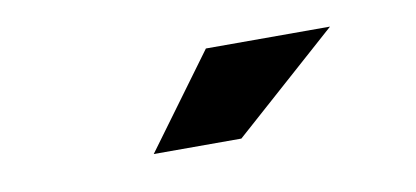

<svg xmlns="http://www.w3.org/2000/svg" viewBox="-30 -784 561 259"><g transform="rotate(-10 250.0 -654.0)"><path d="M165 -590 259 -718H429L285 -590Z"/></g></svg>

Font: Quantico
Style: Bold
Weight: 700
Designer: Matt Desmond
Foundry: MADtype
Version: Version 2.002